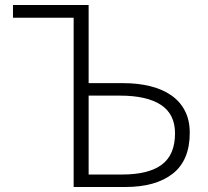

<svg xmlns="http://www.w3.org/2000/svg" viewBox="-20 -749 832 769"><path d="M275 -678H32V-729H335V-416H474Q532 -416 581 -404Q630 -392 665.5 -367.5Q701 -343 720.5 -305.5Q740 -268 740 -217Q740 -107 672 -53.5Q604 0 481 0H275ZM469 -50Q575 -50 628 -89.5Q681 -129 681 -215Q681 -292 624.5 -329Q568 -366 461 -366H335V-50Z"/></svg>

Font: SpoqaHanSansJP-Light
Style: Regular
Weight: 300
Designer: [Source Han Sans]
Ryoko NISHIZUKA  (kana & ideographs); Paul D. Hunt (Latin, Greek & Cyrillic); Wenlong ZHANG  (bopomofo
Foundry: Spoqa (http://bi.spoqa.com)
Version: Version 1.002.20150607